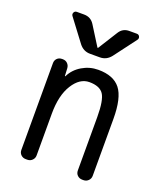

<svg xmlns="http://www.w3.org/2000/svg" viewBox="-141 -848 781 936"><g transform="rotate(20 250.0 -380.0)"><path d="M168 -618.2 82 -732.4Q75.2 -741.2 79.6 -750.5Q84 -759.8 94.7 -759.8H131.8Q167 -759.8 185.5 -730.5L248 -630.9Q248 -629.9 250 -629.9Q252 -629.9 252 -630.9L314.5 -730.5Q333 -760.7 368.2 -759.8H405.3Q416 -759.8 420.4 -750.5Q424.8 -741.2 418 -732.4L332 -618.2Q309.6 -589.8 275.4 -589.8H224.6Q190.4 -589.8 168 -618.2ZM105.5 0Q90.8 0 80.6 -9.8Q70.3 -19.5 70.3 -35.2V-485.4Q70.3 -500 80.1 -509.8Q89.8 -519.5 105.5 -519.5H109.4Q124 -519.5 133.8 -509.8Q143.6 -500 144.5 -485.4L146.5 -446.3Q146.5 -445.3 147.5 -445.3Q149.4 -445.3 149.4 -446.3Q168 -484.4 206.5 -507.3Q245.1 -530.3 290 -530.3Q369.1 -530.3 404.8 -484.9Q440.4 -439.5 440.4 -330.1V-35.2Q440.4 -20.5 430.2 -10.3Q419.9 0 405.3 0H398.4Q383.8 0 373.5 -9.8Q363.3 -19.5 363.3 -35.2V-311.5Q363.3 -399.4 343.3 -429.2Q323.2 -459 269.5 -459Q219.7 -459 184.6 -402.8Q149.4 -346.7 149.4 -252V-35.2Q149.4 -20.5 139.2 -10.3Q128.9 0 114.3 0Z"/></g></svg>

Font: Rounded-L Mgen+ 2m regular
Style: Regular
Weight: 400
Designer: [Source Han Sans]
Ryoko NISHIZUKA  (kana & ideographs); Paul D. Hunt (Latin, Greek & Cyrillic); Wenlong ZHANG  (bopomofo
Version: Version 1.059.20150602